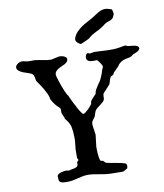

<svg xmlns="http://www.w3.org/2000/svg" viewBox="-96 -984 910 1064"><g transform="rotate(-10 358.5 -451.5)"><path d="M148.9 -37.1Q148.9 -43.5 155 -47.9Q161.1 -52.2 169.4 -54.9Q177.7 -57.6 186 -58.8Q194.3 -60.1 198.7 -60.1L218.3 -57.6Q223.6 -60.5 231.7 -61.5Q239.7 -62.5 247.3 -64.5Q254.9 -66.4 261 -70.3Q267.1 -74.2 268.1 -83V-96.2L277.3 -105Q277.3 -109.9 275.6 -112.5Q273.9 -115.2 272 -116.7V-163.1L277.3 -216.3V-236.3Q277.3 -267.6 271.5 -294.9Q264.6 -319.8 243.2 -343.8Q243.2 -348.1 241.2 -352.8Q239.3 -357.4 236.8 -362.5Q234.4 -367.7 232.4 -372.6Q230.5 -377.4 230 -381.8V-402.8L224.1 -410.6Q218.8 -414.6 212.9 -420.9Q207 -427.2 201.4 -434.3Q195.8 -441.4 191.2 -449Q186.5 -456.5 183.6 -462.9Q182.6 -462.9 181.6 -467.8Q180.7 -472.7 180.7 -474.6Q178.2 -485.4 172.1 -498.5Q166 -511.7 158.2 -525.1Q150.4 -538.6 141.8 -551.3Q133.3 -564 126 -573.7Q122.6 -579.1 121.6 -585.2Q120.6 -591.3 119.6 -597.4Q118.7 -603.5 116.2 -609.4Q113.8 -615.2 107.4 -620.1Q99.6 -625 85.9 -629.2Q72.3 -633.3 59.1 -638.4Q45.9 -643.6 36.1 -651.4Q26.4 -659.2 26.4 -671.4Q26.4 -676.8 30.3 -681.9Q34.2 -687 39.6 -690.7Q44.9 -694.3 51.3 -696.5Q57.6 -698.7 62.5 -698.7Q71.3 -698.7 81.3 -696Q91.3 -693.4 101.6 -692.9H135.3Q158.7 -690.4 181.4 -685.3Q204.1 -680.2 226.6 -680.2L271.5 -689.9Q276.9 -689.9 283.9 -689Q291 -688 297.6 -685.3Q304.2 -682.6 308.8 -678.2Q313.5 -673.8 313.5 -667.5Q313.5 -658.7 307.6 -652.6Q301.8 -646.5 293.2 -641.8Q284.7 -637.2 274.7 -633.1Q264.6 -628.9 256.1 -623.5Q247.6 -618.2 241.7 -610.8Q235.8 -603.5 235.8 -592.8Q235.8 -589.8 238.5 -579.8Q241.2 -569.8 245.6 -556.4Q250 -543 255.4 -528.1Q260.7 -513.2 266.1 -500.2Q271.5 -487.3 276.4 -478Q281.2 -468.8 284.2 -467.3Q285.6 -462.9 289.8 -453.6Q293.9 -444.3 298.8 -434.3Q303.7 -424.3 308.3 -415.5Q313 -406.7 315.4 -402.8Q315.9 -400.4 320.3 -392.3Q324.7 -384.3 330.1 -375.5Q335.4 -366.7 340.6 -359.9Q345.7 -353 348.1 -353Q353 -353 360.6 -358.4Q368.2 -363.8 376.2 -371.3Q384.3 -378.9 390.9 -386.7Q397.5 -394.5 400.4 -399.4Q401.4 -401.4 402.1 -406.7Q402.8 -412.1 402.8 -413.1Q402.8 -414.1 403.8 -416Q404.8 -418 405.8 -418Q406.7 -419.9 410.9 -424.8Q415 -429.7 419.9 -434.8Q424.8 -439.9 429.2 -444.6Q433.6 -449.2 435.1 -451.2Q436.5 -463.4 442.4 -474.1Q448.2 -484.9 455.3 -495.1Q462.4 -505.4 469.2 -515.6Q476.1 -525.9 480 -537.1Q485.4 -548.3 488.3 -557.1Q491.2 -565.9 494.1 -576.2L501 -591.3Q501 -595.7 497.8 -602.1Q494.6 -608.4 490.2 -614.7Q485.8 -621.1 481.4 -626.2Q477.1 -631.3 474.6 -633.3H472.2Q469.2 -633.3 465.3 -633.1Q461.4 -632.8 457 -632.8Q449.7 -632.8 442.4 -633.5Q435.1 -634.3 429.4 -637Q423.8 -639.6 420.2 -644.3Q416.5 -648.9 416.5 -656.2Q416.5 -664.1 420.4 -672.4Q424.3 -680.7 432.6 -680.7Q433.6 -680.7 436 -679Q438.5 -677.2 439.5 -676.8H440.4Q449.2 -676.8 456.1 -678.7Q462.9 -680.7 469.7 -680.7L546.9 -676.8Q564.5 -676.8 578.6 -677.2Q592.8 -677.7 609.9 -680.7Q610.8 -680.7 614.7 -681.4Q618.7 -682.1 623.3 -683.1Q627.9 -684.1 632.8 -684.8Q637.7 -685.5 640.6 -686Q645 -686 647.2 -685.1Q649.4 -684.1 654.8 -680.7L688.5 -676.8Q692.4 -676.3 697.3 -675.3Q702.1 -674.3 706.5 -672.1Q710.9 -669.9 714.1 -666.3Q717.3 -662.6 717.3 -657.2Q717.3 -655.3 714.4 -651.9Q711.4 -648.4 710.4 -646Q708.5 -644 704.1 -641.6Q699.7 -639.2 694.8 -637Q689.9 -634.8 685.1 -632.8Q680.2 -630.9 677.7 -630.4Q670.9 -623.5 662.8 -619.6Q654.8 -615.7 643.6 -614.7Q628.4 -612.3 617.9 -607.9Q607.4 -603.5 597.2 -594.7Q592.8 -590.8 590.1 -587.6Q587.4 -584.5 587.4 -582L554.2 -548.3Q552.7 -542 550 -539.3Q547.4 -536.6 544.2 -535.2Q541 -533.7 537.8 -532.2Q534.7 -530.8 532.2 -526.4Q529.3 -522 527.6 -516.6Q525.9 -511.2 524.4 -505.6Q522.9 -500 521.2 -494.9Q519.5 -489.7 516.1 -485.8L480 -446.8Q478 -444.3 476.8 -439.7Q475.6 -435.1 475.6 -428.2Q475.6 -422.9 475.6 -418.5Q475.6 -414.1 474.6 -413.1Q472.7 -405.3 464.6 -398.2Q456.5 -391.1 446.8 -384Q437 -377 428.2 -369.4Q419.4 -361.8 416.5 -353L408.2 -327.6Q403.8 -320.3 400.1 -316.2Q396.5 -312 393.8 -308.3Q391.1 -304.7 389.4 -299.3Q387.7 -293.9 387.7 -283.7L395.5 -228L387.7 -161.1Q387.7 -152.3 387.9 -142.1Q388.2 -131.8 388.9 -121.3Q389.6 -110.8 391.4 -100.8Q393.1 -90.8 395.5 -83Q399.4 -79.6 404.3 -79.1Q409.2 -78.6 411.6 -77.6L421.4 -66.9Q423.3 -64.9 432.6 -62.7Q441.9 -60.5 454.6 -58.3Q467.3 -56.2 481.4 -53.7Q495.6 -51.3 507.8 -48.6Q520 -45.9 527.8 -43.2Q535.6 -40.5 535.6 -38.1Q537.1 -35.6 537.6 -32.5Q538.1 -29.3 538.1 -26.4Q538.1 -22.9 537.6 -20.3Q537.1 -17.6 535.6 -13.7Q535.6 -13.2 533.7 -12.2Q531.7 -11.2 529.3 -10Q526.9 -8.8 524.4 -7.3Q522 -5.9 520.5 -4.4Q518.6 -4.4 515.4 -2.7Q512.2 -1 512.2 0H490.2Q463.4 0 438 -0.7Q412.6 -1.5 387.7 -6.8Q365.7 -10.7 347.7 -13.4Q329.6 -16.1 314.5 -16.1Q299.3 -16.1 284.9 -13.2Q270.5 -10.3 256.6 -6.8Q242.7 -3.4 228.8 -0.5Q214.8 2.4 200.2 2.4H188.5Q178.2 2.4 168.5 0.7Q158.7 -1 152.8 -8.3Q149.9 -12.7 149.4 -21Q148.9 -29.3 148.9 -37.1ZM377 -774.4Q384.3 -793.9 397.7 -807.9Q411.1 -821.8 427.2 -832.8Q443.4 -843.8 461.2 -852.8Q479 -861.8 495.6 -872.1Q505.9 -878.4 514.4 -884.3Q522.9 -890.1 531.5 -894.8Q540 -899.4 548.6 -902.1Q557.1 -904.8 566.9 -904.8Q582 -904.8 599.1 -897.9Q600.6 -897.5 602.5 -896.7Q604.5 -896 605.5 -895.5Q606 -894 606.9 -890.1Q607.9 -886.2 608.9 -881.8Q609.9 -877.4 610.4 -873.5Q610.8 -869.6 610.4 -868.2Q609.9 -867.2 609.4 -865.7Q608.9 -864.7 608.4 -863.8Q607.9 -862.8 607.4 -861.8Q605 -855 603.3 -851.8Q601.6 -848.6 596.2 -843.8Q590.8 -839.4 586.2 -837.4Q581.5 -835.4 577.1 -834.2Q572.8 -833 568.4 -831.5Q564 -830.1 559.1 -827.1Q556.6 -826.2 551.5 -822.3Q546.4 -818.4 545.4 -817.4Q535.6 -810.1 526.9 -804.7Q518.1 -799.3 509.3 -794.9Q500.5 -790.5 491.7 -786.1Q482.9 -781.7 473.1 -775.9Q471.7 -774.9 468.5 -772.5Q465.3 -770 461.7 -767.1Q458 -764.2 455.1 -761.7Q452.1 -759.3 451.2 -758.8Q448.7 -757.3 441.9 -753.9Q435.1 -750.5 427.2 -747.1Q419.4 -743.7 412.6 -740.7Q405.8 -737.8 402.8 -736.8Q399.9 -738.3 399.9 -738.3Q391.6 -741.2 383.5 -749.3Q375.5 -757.3 375.5 -767.1Q375.5 -770.5 377 -774.4Z"/></g></svg>

Font: IM FELL English SC
Style: Regular
Weight: 400
Designer: Igino Marini
Foundry: Igino Marini
Version: 3.00